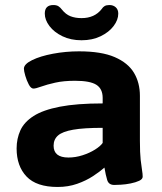

<svg xmlns="http://www.w3.org/2000/svg" viewBox="-20 -735 645 763"><path d="M209 8Q125 8 85.5 -33.5Q46 -75 46 -145Q46 -184 61 -217Q76 -250 113.5 -274Q151 -298 218 -311Q285 -324 388 -324V-346Q388 -382 363 -398Q338 -414 278 -414Q233 -414 199.5 -406.5Q166 -399 144 -391Q122 -383 113 -383Q103 -383 94.5 -399Q86 -415 80.5 -434Q75 -453 75 -462Q75 -480 107.5 -496Q140 -512 190.5 -521.5Q241 -531 294 -531Q383 -531 436 -508Q489 -485 512.5 -445.5Q536 -406 536 -354V-175Q536 -127 539 -100Q542 -73 544.5 -58.5Q547 -44 547 -33Q547 -23 533 -16.5Q519 -10 499 -6Q479 -2 460.5 -1Q442 0 434 0Q412 0 406 -19.5Q400 -39 395 -69Q377 -53 349.5 -35Q322 -17 286.5 -4.5Q251 8 209 8ZM252 -109Q280 -109 308 -118Q336 -127 357.5 -140.5Q379 -154 388 -167V-227Q313 -227 270.5 -219.5Q228 -212 210.5 -196.5Q193 -181 193 -156Q193 -109 252 -109ZM304 -575Q261 -575 228 -591Q195 -607 176.5 -631.5Q158 -656 158 -681Q158 -715 192 -715Q205 -715 212.5 -710Q220 -705 226 -697Q241 -678 260 -670.5Q279 -663 304 -663Q356 -663 384 -699Q389 -707 396 -711Q403 -715 415 -715Q430 -715 440 -706Q450 -697 450 -681Q450 -656 431.5 -631.5Q413 -607 380 -591Q347 -575 304 -575Z"/></svg>

Font: Asap Semi Expanded
Style: Bold
Weight: 700
Width: 6
Designer: Pablo Cosgaya
Foundry: Omnibus-Type
Version: Version 3.001; ttfautohint (v1.8.4.7-5d5b)